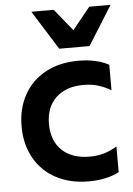

<svg xmlns="http://www.w3.org/2000/svg" viewBox="-57 -859 634 915"><g transform="rotate(-5 260.0 -401.5)"><path d="M34 -276Q34 -361 70.5 -426.5Q107 -492 174 -528Q241 -564 330 -564Q417 -564 476 -532V-410Q444 -429 413 -438Q382 -447 345 -447Q261 -447 213 -401.5Q165 -356 165 -276Q165 -195 213 -149.5Q261 -104 345 -104Q382 -104 413 -113Q444 -122 476 -141V-18Q416 13 330 13Q241 13 174 -23Q107 -59 70.5 -124.5Q34 -190 34 -276ZM128 -816H235L320 -711L405 -816H507L390 -629H245Z"/></g></svg>

Font: Application Semibold
Style: Regular
Weight: 600
Designer: Wei Huang
Foundry: Wei Huang
Version: Version 0.012